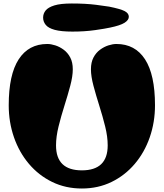

<svg xmlns="http://www.w3.org/2000/svg" viewBox="-20 -1066 938 1100"><path d="M449 14Q356 14 279 -23.5Q202 -61 146 -127Q90 -193 60 -279.5Q30 -366 30 -463Q30 -638 87 -726Q144 -814 251 -814Q272 -814 297 -806Q322 -798 345 -781Q368 -764 382.5 -736.5Q397 -709 397 -669Q397 -629 382.5 -574.5Q368 -520 349 -460Q330 -400 315.5 -341.5Q301 -283 301 -233Q301 -90 449 -90Q597 -90 597 -233Q597 -283 582.5 -341.5Q568 -400 549 -460Q530 -520 515.5 -574.5Q501 -629 501 -669Q501 -709 515.5 -736.5Q530 -764 553 -781Q576 -798 601 -806Q626 -814 647 -814Q754 -814 811 -726Q868 -638 868 -463Q868 -366 838 -279.5Q808 -193 752 -127Q696 -61 619 -23.5Q542 14 449 14ZM395 -885Q330 -885 293.5 -895Q257 -905 242 -923.5Q227 -942 227 -965Q227 -988 241.5 -1006Q256 -1024 291.5 -1035Q327 -1046 391 -1046Q471 -1046 530 -1038.5Q589 -1031 605 -1028Q670 -1015 694 -1002.5Q718 -990 718 -970Q718 -951 693.5 -935.5Q669 -920 611 -908Q584 -902 525 -893.5Q466 -885 395 -885Z"/></svg>

Font: Matemasie
Style: Regular
Weight: 400
Designer: Adam Yeo
Version: Version 1.001; ttfautohint (v1.8.4.7-5d5b)